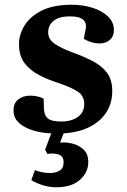

<svg xmlns="http://www.w3.org/2000/svg" viewBox="-20 -549 535 809"><path d="M217 240Q188 240 160.5 231.5Q133 223 112 210L127 168Q143 174 159 177Q175 180 192 180Q214 180 231 170Q248 160 248 135Q248 108 225.5 101.5Q203 95 180 100L170 82L196 13Q128 10 82.5 -15Q37 -40 37 -83Q37 -115 57.5 -130.5Q78 -146 107 -146Q123 -146 138.5 -142.5Q154 -139 164 -133L165 -92Q166 -64 181 -50.5Q196 -37 239 -37Q280 -37 307.5 -56Q335 -75 335 -111Q335 -145 307.5 -163Q280 -181 227 -199Q183 -213 145 -232.5Q107 -252 83.5 -283Q60 -314 60 -363Q60 -403 83 -441Q106 -479 155 -504Q204 -529 283 -529Q330 -529 370.5 -516Q411 -503 435.5 -479Q460 -455 460 -422Q460 -396 443 -381Q426 -366 400 -366Q380 -366 361 -372.5Q342 -379 333 -386L340 -421Q347 -449 332 -464.5Q317 -480 275 -480Q228 -480 205.5 -461Q183 -442 183 -413Q183 -383 210.5 -364.5Q238 -346 283 -329Q328 -313 367 -293.5Q406 -274 429.5 -244Q453 -214 453 -166Q453 -89 398 -41Q343 7 248 13L233 52Q257 49 285 56Q313 63 332.5 81.5Q352 100 352 134Q352 177 317 208.5Q282 240 217 240Z"/></svg>

Font: Literata 36pt
Style: Bold Italic
Weight: 700
Italic angle: -2°
Designer: Latin by Veronika Burian and Jose Scaglione. Greek by Irene Vlachou. Cyrillic by Vera Evstafieva
Foundry: TypeTogether
Version: Version 3.002